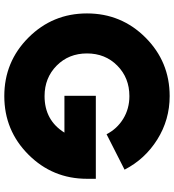

<svg xmlns="http://www.w3.org/2000/svg" viewBox="22 -822 810 894"><g transform="rotate(90 427.0 -375.0)"><path d="M426.2 -416.2H812.5V-375Q812.5 -215 700 -102.5Q587.5 10 427.5 10Q267.5 10 155 -102.5Q42.5 -215 42.5 -375Q42.5 -535 155 -647.5Q267.5 -760 427.5 -760Q537.5 -760 629.4 -702.5Q721.2 -645 770 -550L605 -466.2Q580 -515 533.1 -543.8Q486.2 -572.5 427.5 -572.5Q342.5 -572.5 285.6 -516.2Q228.8 -460 228.8 -375Q228.8 -290 285.6 -233.8Q342.5 -177.5 427.5 -177.5Q540 -177.5 597.5 -270H426.2Z"/></g></svg>

Font: Now Black
Style: Regular
Weight: 900
Designer: Alfredo Marco Pradil
Foundry: Alfredo Marco Pradil
Version: Version 1.002;PS 001.002;hotconv 1.0.88;makeotf.lib2.5.64775